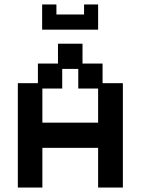

<svg xmlns="http://www.w3.org/2000/svg" viewBox="-20 -829 632 861"><path d="M60 12V-456H150V-544H240V-633H350V-544H440V-456H531V12H420V-166H170V12ZM170 -279H420V-432H331V-520H259V-432H170ZM169 -696V-809H233V-764H357V-809H420V-696Z"/></svg>

Font: Pixelify Sans Medium
Style: Regular
Weight: 500
Designer: Stefie Justprince
Foundry: Typecalism Foundryline
Version: Version 1.000;February 13, 2025;FontCreator 15.0.0.3015 64-b